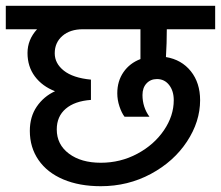

<svg xmlns="http://www.w3.org/2000/svg" viewBox="-30 -668 763 663"><path d="M73 -216Q73 -265 97 -300Q121 -335 160 -353Q116 -370 90.5 -404Q65 -438 65 -485Q65 -531 98 -567H-10V-648H713V-567H546Q546 -519 543 -471Q597 -462 629 -422Q661 -382 661 -322Q661 -248 615.5 -179Q570 -110 491 -67.5Q412 -25 318 -25Q244 -25 188.5 -48.5Q133 -72 103 -115.5Q73 -159 73 -216ZM284 -393V-323Q228 -319 197 -292.5Q166 -266 166 -221Q166 -169 208 -137.5Q250 -106 318 -106Q386 -106 444 -137Q502 -168 536 -218Q570 -268 570 -322Q570 -354 554 -374.5Q538 -395 512 -395Q490 -395 476 -380Q462 -365 462 -340Q462 -298 486 -265H400Q390 -278 382.5 -300.5Q375 -323 375 -346Q375 -388 396.5 -419Q418 -450 455 -464V-567H256Q212 -567 185.5 -544Q159 -521 159 -484Q159 -449 190.5 -424Q222 -399 284 -393Z"/></svg>

Font: Madhuban
Style: Regular
Weight: 400
Designer: jaikishan Patel
Foundry: MagicType
Version: Version 1.000